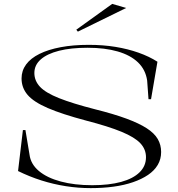

<svg xmlns="http://www.w3.org/2000/svg" viewBox="-20 -954 917 989"><path d="M447 15Q383 15 319 5Q255 -5 193.5 -24.5Q132 -44 73 -73L98 -284H111L132 -158Q138 -109 180 -73.5Q222 -38 293 -19Q364 0 455 0Q542 0 604 -17Q666 -34 699 -66.5Q732 -99 732 -144Q732 -185 703 -216Q674 -247 606.5 -275Q539 -303 423 -333Q299 -366 226 -397.5Q153 -429 122 -465.5Q91 -502 91 -550Q91 -590 114.5 -622Q138 -654 183.5 -676.5Q229 -699 293 -711Q357 -723 437 -723Q511 -723 575 -712.5Q639 -702 694 -682.5Q749 -663 791 -636L758 -443H745L738 -539Q730 -595 691 -632.5Q652 -670 586 -689Q520 -708 431 -708Q345 -708 284 -692.5Q223 -677 190 -648Q157 -619 157 -578Q157 -538 186 -507Q215 -476 284 -448.5Q353 -421 470 -391Q566 -367 631 -343Q696 -319 735.5 -293.5Q775 -268 792.5 -238Q810 -208 810 -171Q810 -134 792.5 -104.5Q775 -75 742.5 -53Q710 -31 665 -15.5Q620 0 565 7.5Q510 15 447 15ZM381 -791 373 -801 558 -934 630 -913Z"/></svg>

Font: Kalnia SemiExpanded Light
Style: Regular
Weight: 300
Width: 6
Designer: Frida Medrano
Foundry: Frida Medrano
Version: Version 1.105